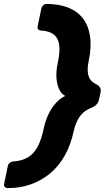

<svg xmlns="http://www.w3.org/2000/svg" viewBox="-74 -796 531 974"><path d="M168 -776Q227 -775 272 -757.5Q317 -740 345.5 -704Q374 -668 382.5 -613.5Q391 -559 376 -487Q367 -445 373.5 -416.5Q380 -388 406 -373L417 -367Q442 -353 436 -327L428 -290Q423 -264 392 -250L378 -244Q347 -230 328 -201Q309 -172 300 -131Q284 -58 253 -4Q222 50 178 85.5Q134 121 81.5 139.5Q29 158 -30 158H-36Q-45 158 -50 152Q-55 146 -53 136L-34 45Q-32 36 -24.5 30Q-17 24 -9 23H-5Q37 20 67 2.5Q97 -15 116.5 -51Q136 -87 148 -145Q162 -209 192 -251.5Q222 -294 257 -309Q238 -319 226.5 -342.5Q215 -366 212.5 -399Q210 -432 218 -472Q231 -531 226.5 -566.5Q222 -602 200 -620Q178 -638 137 -641H132Q124 -642 119.5 -648Q115 -654 117 -663L136 -754Q138 -763 145.5 -769.5Q153 -776 163 -776Z"/></svg>

Font: Rubik
Style: Bold Italic
Weight: 700
Italic angle: -12°
Designer: Hubert and Fischer
Foundry: Hubert and Fischer
Version: Version 2.300;gftools[0.9.30]